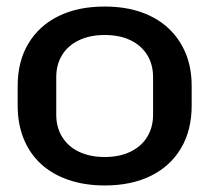

<svg xmlns="http://www.w3.org/2000/svg" viewBox="-20 -558 640 587"><path d="M300 9Q239 9 189.5 -8Q140 -25 105.5 -56.5Q71 -88 52.5 -133.5Q34 -179 34 -235V-295Q34 -370 66.5 -424.5Q99 -479 158.5 -508.5Q218 -538 300 -538Q362 -538 411 -521Q460 -504 494.5 -472Q529 -440 547.5 -395.5Q566 -351 566 -295V-235Q566 -160 533.5 -105Q501 -50 441.5 -20.5Q382 9 300 9ZM300 -78Q345 -78 378.5 -94Q412 -110 430 -139.5Q448 -169 448 -207V-322Q448 -361 430 -390Q412 -419 379 -435Q346 -451 300 -451Q255 -451 221.5 -435Q188 -419 170 -390Q152 -361 152 -322V-207Q152 -169 170 -139.5Q188 -110 221.5 -94Q255 -78 300 -78Z"/></svg>

Font: Hubot Sans Condensed ExtraLight Medium
Style: Regular
Weight: 500
Version: Version 2.000